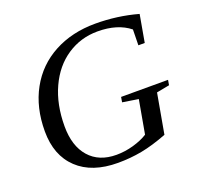

<svg xmlns="http://www.w3.org/2000/svg" viewBox="-119 -791 959 929"><g transform="rotate(-20 361.0 -326.5)"><path d="M336.9 8.8Q203.6 8.8 129.4 -61.3Q55.2 -131.3 55.2 -255.4Q55.2 -377.9 106 -470.2Q156.7 -562.5 249.5 -612.3Q342.3 -662.1 462.4 -662.1Q575.2 -662.1 680.7 -632.8L655.8 -492.2H623L624.5 -573.2Q562.5 -623 459.5 -623Q373 -623 302.7 -576.4Q232.4 -529.8 192.9 -443.8Q153.3 -357.9 153.3 -245.6Q153.3 -144 203.4 -87.2Q253.4 -30.3 343.3 -30.3Q386.7 -30.3 430.7 -42.7Q474.6 -55.2 505.4 -74.7L536.1 -247.1L454.6 -259.8L459 -286.1H700.7L696.3 -259.8L629.9 -247.1L593.3 -42Q519.5 -13.7 460 -2.4Q400.4 8.8 336.9 8.8Z"/></g></svg>

Font: Liberation Serif
Style: Italic
Weight: 400
Italic angle: -16.333°
Designer: Steve Matteson
Foundry: Ascender Corporation
Version: Version 2.1.5